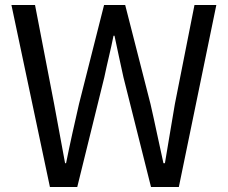

<svg xmlns="http://www.w3.org/2000/svg" viewBox="-20 -753 918 773"><path d="M181 0H291L400 -442C412 -500 426 -553 437 -609H441C453 -553 464 -500 477 -442L588 0H700L851 -733H763L684 -334C671 -255 657 -176 644 -96H638C620 -176 604 -256 586 -334L484 -733H399L298 -334C280 -255 262 -176 246 -96H242C227 -176 213 -255 198 -334L121 -733H26Z"/></svg>

Font: Source Han Sans KR
Style: Regular
Weight: 400
Designer: Ryoko NISHIZUKA 西塚涼子 (kana, bopomofo & ideographs); Paul D. Hunt (Latin, Greek & Cyrillic); Sandoll Communications 산돌커뮤니
Foundry: Adobe
Version: Version 2.004;hotconv 1.0.118;makeotfexe 2.5.65603